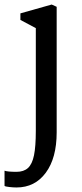

<svg xmlns="http://www.w3.org/2000/svg" viewBox="-24 -576 361 847"><path d="M66 -488V-517L204 -556L226 -546V8Q226 121 178 186Q130 251 49 251Q35 251 17 249Q-1 247 -4 244V177Q9 182 49 182Q81 182 99.5 165Q118 148 126 109Q134 70 134 1V-452Z"/></svg>

Font: Martel DemiBold
Style: Regular
Weight: 600
Designer: Dan Reynolds
Foundry: Dan Reynolds
Version: Version 1.001; ttfautohint (v1.1) -l 5 -r 5 -G 72 -x 0 -D la